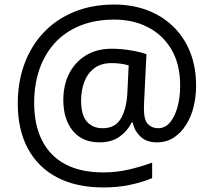

<svg xmlns="http://www.w3.org/2000/svg" viewBox="-20 -734 939 843"><path d="M841 -357Q841 -311 830.5 -267Q820 -223 798 -187.5Q776 -152 744 -130.5Q712 -109 668 -109Q622 -109 595.5 -135.5Q569 -162 563 -196H558Q540 -159 505 -134Q470 -109 417 -109Q341 -109 299.5 -160Q258 -211 258 -295Q258 -361 284 -411.5Q310 -462 357.5 -491Q405 -520 470 -520Q514 -520 556.5 -512.5Q599 -505 623 -496L613 -293Q612 -275 612 -267.5Q612 -260 612 -257Q612 -205 630.5 -188Q649 -171 674 -171Q705 -171 726.5 -196.5Q748 -222 759.5 -264.5Q771 -307 771 -358Q771 -451 733.5 -515.5Q696 -580 630.5 -614Q565 -648 482 -648Q397 -648 331 -621Q265 -594 220.5 -545Q176 -496 153 -429.5Q130 -363 130 -283Q130 -185 165 -116.5Q200 -48 267.5 -12.5Q335 23 433 23Q494 23 549.5 9.5Q605 -4 648 -20V48Q605 66 551.5 77.5Q498 89 433 89Q315 89 231 45Q147 1 102.5 -81.5Q58 -164 58 -280Q58 -373 87 -452.5Q116 -532 171 -590.5Q226 -649 304.5 -681.5Q383 -714 482 -714Q560 -714 625.5 -689.5Q691 -665 739.5 -618.5Q788 -572 814.5 -506Q841 -440 841 -357ZM336 -293Q336 -229 361.5 -200Q387 -171 430 -171Q486 -171 510.5 -213Q535 -255 539 -322L545 -447Q532 -451 512 -454Q492 -457 471 -457Q422 -457 392 -433Q362 -409 349 -371.5Q336 -334 336 -293Z"/></svg>

Font: binaryh115
Style: Book
Weight: 400
Designer: Jelle Bosma - Monotype Design Team
Foundry: Monotype Imaging Inc.
Version: Version 2.003